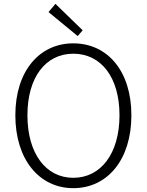

<svg xmlns="http://www.w3.org/2000/svg" viewBox="-20 -968 766 1001"><path d="M362 13C540 13 665 -135 665 -367C665 -598 540 -742 362 -742C186 -742 60 -598 60 -367C60 -135 186 13 362 13ZM362 -41C218 -41 123 -169 123 -367C123 -565 218 -688 362 -688C507 -688 603 -565 603 -367C603 -169 507 -41 362 -41ZM385 -780 411 -810 269 -948 233 -905Z"/></svg>

Font: Noto Sans Japanese Light
Style: Regular
Weight: 300
Designer: Ryoko NISHIZUKA (kana & ideographs); Paul D. Hunt (Latin, Greek & Cyrillic); Wenlong ZHANG (bopomofo); Sandoll Communica
Foundry: Adobe Systems Incorporated
Version: Version 1.000;PS 1;hotconv 1.0.78;makeotf.lib2.5.61930